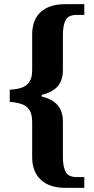

<svg xmlns="http://www.w3.org/2000/svg" viewBox="-20 -780 452 925"><path d="M296 125Q217 125 176 85.5Q135 46 135 -22V-193Q135 -232 120.5 -252Q106 -272 81.5 -279.5Q57 -287 27 -289V-348Q57 -349 81.5 -356.5Q106 -364 120.5 -384Q135 -404 135 -442V-614Q135 -684 176 -722Q217 -760 296 -760H386V-708H349Q309 -708 296 -683Q283 -658 283 -610V-440Q283 -395 259 -365.5Q235 -336 181 -323V-315Q234 -302 258.5 -272Q283 -242 283 -196V-25Q283 22 296 47.5Q309 73 349 73H386V125Z"/></svg>

Font: Noto Serif Lao SemiCondensed
Style: Bold
Weight: 700
Width: 4
Designer: Monotype Design Team
Foundry: Monotype Imaging Inc.
Version: Version 2.003; ttfautohint (v1.8.4.7-5d5b)